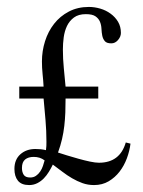

<svg xmlns="http://www.w3.org/2000/svg" viewBox="-20 -530 417 559"><path d="M359.9 -111.8Q357.4 -90.8 349.4 -69.1Q341.3 -47.4 328.1 -30.3Q314.9 -13.2 296.4 -2.2Q277.8 8.8 253.9 8.8Q235.8 8.8 220.2 3.2Q204.6 -2.4 189.9 -11Q175.3 -19.5 161.6 -30Q147.9 -40.5 133.8 -50.8Q128.9 -40.5 122.3 -29.8Q115.7 -19 107.4 -10.5Q99.1 -2 88.4 3.4Q77.6 8.8 64.9 8.8Q42.5 8.8 32.2 -3.9Q22 -16.6 22 -38.1Q22 -65.4 39.3 -80.8Q56.6 -96.2 83 -96.2Q90.3 -96.2 98.4 -95.5Q106.4 -94.7 113.8 -92.8Q114.7 -99.1 115 -105Q115.2 -110.8 115.2 -117.2Q115.2 -148.9 112.5 -180.2Q109.9 -211.4 106.9 -243.2H36.1V-277.8H106.9Q106 -295.9 104 -314.2Q102.1 -332.5 102.1 -351.1Q102.1 -381.3 111.1 -409.9Q120.1 -438.5 137.5 -460.7Q154.8 -482.9 180.4 -496.3Q206.1 -509.8 238.8 -509.8Q255.4 -509.8 272 -504.9Q288.6 -500 302 -490.2Q315.4 -480.5 323.7 -466.6Q332 -452.6 332 -434.1Q332 -423.3 323.7 -413.6Q315.4 -403.8 304.2 -403.8Q290.5 -403.8 285.2 -410.2Q279.8 -416.5 277.8 -425.8Q275.9 -435.1 275.4 -446.3Q274.9 -457.5 271 -466.8Q267.1 -476.1 258.1 -482.4Q249 -488.8 230 -488.8Q208.5 -488.8 195.3 -479Q182.1 -469.2 175 -454.3Q168 -439.5 165.5 -421.4Q163.1 -403.3 163.1 -386.2Q163.1 -358.9 165.8 -331.5Q168.5 -304.2 170.9 -277.8H266.1V-243.2H170.9Q170.9 -222.2 170.2 -202.4Q169.4 -182.6 167.2 -163.3Q165 -144 160.6 -125Q156.2 -106 148.9 -85.9Q159.2 -82.5 175 -77.6Q190.9 -72.8 208.3 -67.9Q225.6 -63 241.7 -59.6Q257.8 -56.2 268.1 -56.2Q329.1 -56.2 346.2 -115.2ZM109.9 -63Q96.7 -73.2 78.1 -73.2Q62.5 -73.2 53.2 -65.7Q43.9 -58.1 43.9 -41Q43.9 -28.8 49.1 -21Q54.2 -13.2 67.9 -13.2Q77.6 -13.2 84.7 -18.1Q91.8 -22.9 96.9 -30.5Q102.1 -38.1 105 -46.9Q107.9 -55.7 109.9 -63Z"/></svg>

Font: Scheherazade Urdu
Style: Regular
Weight: 400
Designer: SIL International
Foundry: SIL International
Version: Version 1.005 (build 117/117)